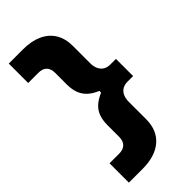

<svg xmlns="http://www.w3.org/2000/svg" viewBox="-280 -840 1028 1028"><g transform="rotate(-45 234.0 -326.0)"><path d="M30.5 126.5V-20Q53 -20 72.2 -20Q91.5 -20 104 -20Q134.5 -20 150.8 -36.5Q167 -53 167 -84V-170.5Q167 -210.5 177.5 -238.2Q188 -266 210 -285.5Q232 -305 266 -319.5V-332.5Q232 -346.5 210 -366.8Q188 -387 177.5 -415Q167 -443 167 -481.5V-568Q167 -599.5 150.8 -615.8Q134.5 -632 104 -632Q91.5 -632 71.8 -632Q52 -632 26.5 -632V-779H134.5Q197 -779 242.2 -758.5Q287.5 -738 311.8 -698.8Q336 -659.5 336 -603Q336 -590 336 -577.2Q336 -564.5 336 -551.5Q336 -538.5 336 -525.8Q336 -513 336 -500Q336 -487 336 -474Q336 -446 345 -427.8Q354 -409.5 370 -400.2Q386 -391 407.5 -391H450V-261H407.5Q386 -261 370 -252Q354 -243 345 -224.5Q336 -206 336 -178.5Q336 -165.5 336 -152.5Q336 -139.5 336 -126.5Q336 -113.5 336 -100.8Q336 -88 336 -75Q336 -62 336 -49Q336 35.5 282.5 81Q229 126.5 134.5 126.5Z"/></g></svg>

Font: Commissioner Thin ExtraBold
Style: Regular
Weight: 800
Version: Version 1.000